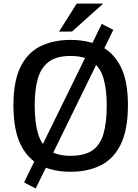

<svg xmlns="http://www.w3.org/2000/svg" viewBox="-20 -950 771 1075"><path d="M179.7 105.5 114.7 71.3 549.8 -816.4 614.3 -782.7ZM374.5 11.7Q278.3 11.7 206.5 -24.2Q134.8 -60.1 95 -141.6Q55.2 -223.1 55.2 -361.3Q55.2 -496.6 95.5 -576.7Q135.7 -656.7 207.8 -691.7Q279.8 -726.6 375 -726.6Q470.7 -726.6 543 -691.7Q615.2 -656.7 655.8 -576.7Q696.3 -496.6 696.3 -361.8Q696.3 -225.1 656.7 -143.3Q617.2 -61.5 545.2 -24.9Q473.1 11.7 374.5 11.7ZM375 -77.6Q452.6 -77.6 496.8 -107.7Q541 -137.7 559.3 -200.4Q577.6 -263.2 577.6 -360.8Q577.6 -446.8 560.3 -508.5Q543 -570.3 499 -603.5Q455.1 -636.7 375 -636.7Q295.4 -636.7 252 -603.3Q208.5 -569.8 191.4 -508.1Q174.3 -446.3 174.3 -361.3Q174.3 -265.1 192.9 -202.1Q211.4 -139.2 255.4 -108.4Q299.3 -77.6 375 -77.6ZM383.3 -773.4 310.5 -772.9 409.2 -929.7H557.6Z"/></svg>

Font: Pontano Sans
Style: Bold
Weight: 700
Designer: Vernon Adams
Foundry: Vernon Adams
Version: Version 2.001